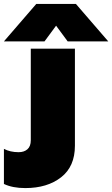

<svg xmlns="http://www.w3.org/2000/svg" viewBox="-120 -728 572 979"><path d="M65 -708H267L432 -517H225L166 -597L107 -517H-100ZM-100 210V31Q-68 48 -25 48Q3 48 20 33Q37 18 37 -13V-480H262V15Q262 121 191.5 176Q121 231 9 231Q-56 231 -100 210Z"/></svg>

Font: Prompt Black
Style: Regular
Weight: 900
Designer: Katatrad Team
Foundry: CadsonDemak
Version: Version 1.000